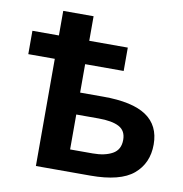

<svg xmlns="http://www.w3.org/2000/svg" viewBox="-75 -714 749 785"><g transform="rotate(10 300.0 -322.0)"><path d="M125 0V-445H15V-542H125V-644H251V-542H411V-445H251V-327H348Q468 -327 526 -288Q584 -249 584 -170Q584 -92 529.5 -46Q475 0 351 0ZM345 -91Q395 -91 426.5 -108.5Q458 -126 458 -167Q458 -205 429 -220.5Q400 -236 343 -236H251V-91Z"/></g></svg>

Font: Noto Sans Mono SemiBold
Style: Regular
Weight: 600
Designer: Monotype Design Team
Foundry: Monotype Imaging Inc.
Version: Version 2.014; ttfautohint (v1.8.4.7-5d5b)